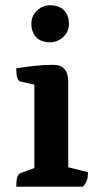

<svg xmlns="http://www.w3.org/2000/svg" viewBox="-20 -701 377 721"><path d="M41 0Q41 -46 57 -50.9L120.1 -73.9L109.1 -58.6V-395.4L121.1 -380.4L56.4 -395Q41 -398.4 41 -444.5Q79.5 -450.4 111.9 -454Q144.3 -457.6 179.8 -457.6Q236.2 -457.6 236.2 -393.8V-61.9L224.2 -75.8L310.5 -54.6Q310.5 -36.4 306.5 -24.6Q302.6 -12.9 291.6 0ZM167.8 -542.2Q133.9 -542.2 115.9 -561.3Q97.9 -580.4 97.9 -611.5Q97.9 -642.2 119.3 -661.7Q140.7 -681.3 167.8 -681.3Q202.1 -681.3 220.6 -662.1Q239 -643 239 -611.5Q239 -581.8 217.3 -562Q195.7 -542.2 167.8 -542.2Z"/></svg>

Font: Petrona
Style: Regular
Weight: 400
Designer: Ringo R. Seeber
Foundry: Ringo R. Seeber
Version: Version 2.001; ttfautohint (v1.8.3)